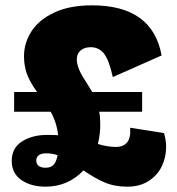

<svg xmlns="http://www.w3.org/2000/svg" viewBox="-20 -690 662 720"><path d="M603 -139Q603 -100 586.5 -66Q570 -32 537 -11Q504 10 458 10Q409 10 372 -6Q335 -22 293 -51Q235 10 151 10Q96 10 60 -15Q24 -40 24 -87Q24 -135 62.5 -159.5Q101 -184 156 -184Q185 -184 198 -183Q193 -230 170 -271H33V-345H119Q91 -384 80.5 -414Q70 -444 70 -479Q70 -529 98 -572.5Q126 -616 183.5 -643Q241 -670 325 -670Q552 -670 586 -482L403 -401Q389 -465 370 -489Q351 -513 320 -513Q297 -513 282.5 -501Q268 -489 268 -467Q268 -434 302 -384L326 -345H513V-271H352Q356 -251 356 -223Q356 -185 347 -150Q384 -139 414 -139Q474 -139 468 -211L595 -191Q603 -164 603 -139ZM196 -108Q176 -115 153 -115Q135 -115 125.5 -108Q116 -101 116 -88Q116 -75 125 -68Q134 -61 151 -61Q170 -61 180.5 -71.5Q191 -82 196 -108Z"/></svg>

Font: Work Sans Black
Style: Regular
Weight: 900
Designer: Wei Huang
Foundry: Wei Huang
Version: Version 1.500